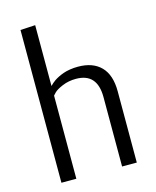

<svg xmlns="http://www.w3.org/2000/svg" viewBox="-113 -830 738 908"><g transform="rotate(-15 256.0 -376.0)"><path d="M74 0V-748L147 -752V-455H148L151 -458Q154 -461 159.5 -466Q165 -471 173 -476.5Q181 -482 193 -488Q205 -494 219 -499Q233 -504 252 -507Q271 -510 291 -510Q364 -510 403.5 -469.5Q443 -429 443 -349V0H371V-340Q371 -457 267 -457Q231 -457 201 -444.5Q171 -432 159 -420L147 -407V0Z"/></g></svg>

Font: Arsenal
Style: Regular
Weight: 400
Designer: Andrij Shevchenko
Foundry: Stairsfor.com
Version: Version 1.000